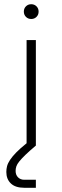

<svg xmlns="http://www.w3.org/2000/svg" viewBox="-20 -690 296 910"><path d="M95 200Q53 200 31.5 179.5Q10 159 10 125Q10 111 13.5 97.5Q17 84 27.5 68Q38 52 56.5 33Q75 14 106 -11V-500H150V0Q119 26 100.5 44Q82 62 71.5 75Q61 88 57.5 98.5Q54 109 54 120Q54 139 65.5 150.5Q77 162 95 162H150V200ZM128 -600Q113 -600 103 -610Q93 -620 93 -635Q93 -650 103 -660Q113 -670 128 -670Q143 -670 153 -660Q163 -650 163 -635Q163 -620 153 -610Q143 -600 128 -600Z"/></svg>

Font: Retni Sans Light
Style: Regular
Weight: 300
Designer: Vitaly Kuzmin
Foundry: ParaType Ltd.
Version: Version 1.00;March 2, 2019;FontCreator 11.5.0.2425 64-bit; t